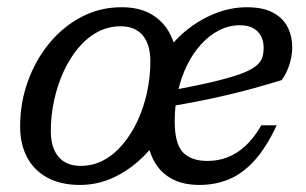

<svg xmlns="http://www.w3.org/2000/svg" viewBox="-20 -514 867 544"><path d="M324 -493.5Q373 -493.5 406 -475.2Q439 -457 457.5 -425.5Q476 -394 481 -354.5L443 -355.5Q469.5 -396.5 507.5 -427.5Q545.5 -458.5 589.8 -476Q634 -493.5 679.5 -493.5Q725.5 -493.5 754 -478Q782.5 -462.5 795.2 -436.8Q808 -411 808 -380Q808 -355.5 799.8 -330.2Q791.5 -305 778 -287Q739 -275 699 -264Q659 -253 619.2 -243.8Q579.5 -234.5 541.2 -227Q503 -219.5 466.5 -213.5L469.5 -258.5Q541.5 -272 588.8 -283.5Q636 -295 664 -305.5Q692 -316 705.5 -327.2Q719 -338.5 723 -350.8Q727 -363 727 -378.5Q727 -398 719.2 -412.2Q711.5 -426.5 696.8 -434.5Q682 -442.5 660 -442.5Q629 -442.5 601 -428.2Q573 -414 549.8 -388.5Q526.5 -363 509.8 -328.8Q493 -294.5 484 -254.2Q475 -214 475 -170.5Q475 -107 498.2 -82.5Q521.5 -58 568 -58Q597 -58 623.8 -68Q650.5 -78 674.8 -100Q699 -122 720.5 -159H764Q734 -95 700 -58Q666 -21 627.5 -5.5Q589 10 545.5 10Q500.5 10 469 -6.2Q437.5 -22.5 419.2 -53Q401 -83.5 396 -126L431.5 -125Q404.5 -85 369.2 -54.8Q334 -24.5 293 -7.2Q252 10 206.5 10Q152 10 114 -10.8Q76 -31.5 56.5 -68.8Q37 -106 37 -155.5Q37 -223 59 -283.8Q81 -344.5 120 -391.8Q159 -439 211.2 -466.2Q263.5 -493.5 324 -493.5ZM208.5 -44Q243.5 -44 273.8 -60.2Q304 -76.5 328.2 -105.5Q352.5 -134.5 370 -172.2Q387.5 -210 396.8 -253.2Q406 -296.5 406 -340.5Q406 -388.5 384.2 -414Q362.5 -439.5 321.5 -439.5Q286.5 -439.5 256.2 -423.2Q226 -407 201.8 -378Q177.5 -349 160.2 -311.2Q143 -273.5 133.5 -230.5Q124 -187.5 124 -142.5Q124 -95 146 -69.5Q168 -44 208.5 -44Z"/></svg>

Font: Newsreader 10pt
Style: Italic
Weight: 400
Italic angle: -17°
Version: Version 1.003